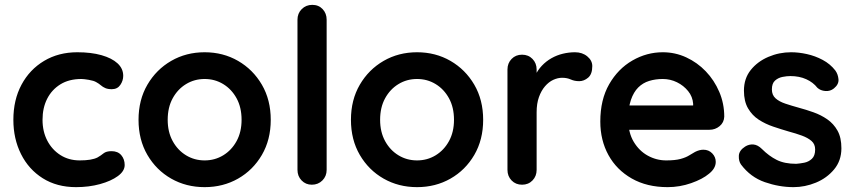

<svg xmlns="http://www.w3.org/2000/svg" viewBox="-20 -760 3517 790"><path d="M298 -545Q355 -545 397.5 -533Q440 -521 463.5 -499.5Q487 -478 487 -448Q487 -428 475 -410.5Q463 -393 440 -393Q424 -393 413.5 -397.5Q403 -402 395 -409Q387 -416 376 -422Q366 -428 345.5 -431.5Q325 -435 315 -435Q264 -435 228.5 -413Q193 -391 174 -353.5Q155 -316 155 -267Q155 -219 174.5 -181.5Q194 -144 228.5 -122Q263 -100 308 -100Q333 -100 351 -103Q369 -106 381 -112Q395 -120 406 -129Q417 -138 439 -138Q465 -138 479 -121.5Q493 -105 493 -81Q493 -56 465 -35.5Q437 -15 391.5 -2.5Q346 10 293 10Q214 10 156 -26.5Q98 -63 66.5 -126Q35 -189 35 -267Q35 -349 68.5 -411.5Q102 -474 161.5 -509.5Q221 -545 298 -545Z M1094 -267Q1094 -185 1057.5 -122.5Q1021 -60 959.5 -25Q898 10 822 10Q746 10 684.5 -25Q623 -60 586.5 -122.5Q550 -185 550 -267Q550 -349 586.5 -411.5Q623 -474 684.5 -509.5Q746 -545 822 -545Q898 -545 959.5 -509.5Q1021 -474 1057.5 -411.5Q1094 -349 1094 -267ZM974 -267Q974 -318 953.5 -355.5Q933 -393 898.5 -414Q864 -435 822 -435Q780 -435 745.5 -414Q711 -393 690.5 -355.5Q670 -318 670 -267Q670 -217 690.5 -179.5Q711 -142 745.5 -121Q780 -100 822 -100Q864 -100 898.5 -121Q933 -142 953.5 -179.5Q974 -217 974 -267Z M1324 -679V-61Q1324 -35 1306.5 -17.5Q1289 0 1263 0Q1238 0 1221 -17.5Q1204 -35 1204 -61V-679Q1204 -705 1221.5 -722.5Q1239 -740 1265 -740Q1291 -740 1307.5 -722.5Q1324 -705 1324 -679Z M1968 -267Q1968 -185 1931.5 -122.5Q1895 -60 1833.5 -25Q1772 10 1696 10Q1620 10 1558.5 -25Q1497 -60 1460.5 -122.5Q1424 -185 1424 -267Q1424 -349 1460.5 -411.5Q1497 -474 1558.5 -509.5Q1620 -545 1696 -545Q1772 -545 1833.5 -509.5Q1895 -474 1931.5 -411.5Q1968 -349 1968 -267ZM1848 -267Q1848 -318 1827.5 -355.5Q1807 -393 1772.5 -414Q1738 -435 1696 -435Q1654 -435 1619.5 -414Q1585 -393 1564.5 -355.5Q1544 -318 1544 -267Q1544 -217 1564.5 -179.5Q1585 -142 1619.5 -121Q1654 -100 1696 -100Q1738 -100 1772.5 -121Q1807 -142 1827.5 -179.5Q1848 -217 1848 -267Z M2128 0Q2102 0 2085 -17.5Q2068 -35 2068 -61V-474Q2068 -500 2085 -517.5Q2102 -535 2128 -535Q2154 -535 2171 -517.5Q2188 -500 2188 -474V-380L2181 -447Q2192 -471 2209.5 -489.5Q2227 -508 2249 -520.5Q2271 -533 2296 -539Q2321 -545 2346 -545Q2376 -545 2396.5 -528Q2417 -511 2417 -488Q2417 -455 2400 -440.5Q2383 -426 2363 -426Q2344 -426 2328.5 -433Q2313 -440 2293 -440Q2275 -440 2256.5 -431.5Q2238 -423 2222.5 -405Q2207 -387 2197.5 -360.5Q2188 -334 2188 -298V-61Q2188 -35 2171 -17.5Q2154 0 2128 0Z M2727 10Q2642 10 2579.5 -25.5Q2517 -61 2483.5 -122Q2450 -183 2450 -260Q2450 -350 2486.5 -413.5Q2523 -477 2582 -511Q2641 -545 2707 -545Q2758 -545 2803.5 -524Q2849 -503 2884 -466.5Q2919 -430 2939.5 -382Q2960 -334 2960 -280Q2959 -256 2941 -241Q2923 -226 2899 -226H2517L2487 -326H2854L2832 -306V-333Q2830 -362 2811.5 -385Q2793 -408 2765.5 -421.5Q2738 -435 2707 -435Q2677 -435 2651 -427Q2625 -419 2606 -400Q2587 -381 2576 -349Q2565 -317 2565 -268Q2565 -214 2587.5 -176.5Q2610 -139 2645.5 -119.5Q2681 -100 2721 -100Q2758 -100 2780 -106Q2802 -112 2815.5 -120.5Q2829 -129 2840 -135Q2858 -144 2874 -144Q2896 -144 2910.5 -129Q2925 -114 2925 -94Q2925 -67 2897 -45Q2871 -23 2824 -6.5Q2777 10 2727 10Z M3029 -83Q3019 -97 3020 -119Q3021 -141 3046 -157Q3062 -167 3080 -165.5Q3098 -164 3115 -147Q3144 -118 3176 -102Q3208 -86 3256 -86Q3271 -87 3289 -90.5Q3307 -94 3320.5 -106.5Q3334 -119 3334 -145Q3334 -167 3319 -180Q3304 -193 3279.5 -202Q3255 -211 3225 -219Q3194 -228 3161.5 -239Q3129 -250 3102 -267.5Q3075 -285 3058 -314Q3041 -343 3041 -387Q3041 -437 3069 -472Q3097 -507 3141.5 -526Q3186 -545 3235 -545Q3266 -545 3300 -537.5Q3334 -530 3365 -513.5Q3396 -497 3417 -470Q3428 -455 3430 -434Q3432 -413 3411 -396Q3396 -384 3376 -385.5Q3356 -387 3343 -399Q3326 -421 3297.5 -434Q3269 -447 3232 -447Q3217 -447 3199.5 -443.5Q3182 -440 3169 -428.5Q3156 -417 3156 -392Q3156 -369 3171 -355.5Q3186 -342 3211.5 -333.5Q3237 -325 3266 -317Q3296 -309 3327 -298Q3358 -287 3384 -269Q3410 -251 3426 -222.5Q3442 -194 3442 -150Q3442 -99 3412 -63Q3382 -27 3337 -8.5Q3292 10 3245 10Q3186 10 3127 -10.5Q3068 -31 3029 -83Z"/></svg>

Font: Quicksand Variable Light
Style: Regular
Weight: 300
Designer: Andrew Paglinawan
Foundry: Andrew Paglinawan
Version: Version 3.004